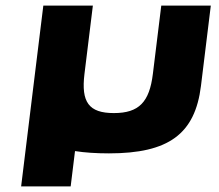

<svg xmlns="http://www.w3.org/2000/svg" viewBox="-20 -533 782 686"><path d="M281.8 -269 311.8 -513H134.8L99.5 -226L55.5 133H232.5L248 6.8C283.2 12.3 323.5 15 369.2 15C582.4 15 676.8 -54 698 -226L733.2 -513H556.2L526.2 -269C513.8 -168 476.4 -129 386.8 -129C297.3 -129 269.4 -168 281.8 -269Z"/></svg>

Font: Hussar
Style: BdSuprExtOblOne
Weight: 700
Foundry: Cannot Into Space Fonts
Version: Version 2.00